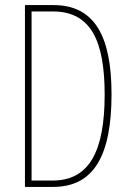

<svg xmlns="http://www.w3.org/2000/svg" viewBox="-20 -734 512 754"><path d="M418 -364C418 -596 349 -714 190 -714H78V0H189C349 0 418 -124 418 -364ZM391 -362C391 -141 331 -25 187 -25H104V-689H188C339 -689 391 -570 391 -362Z"/></svg>

Font: Noto Sans Kannada ExtraCondensed Thin
Style: Regular
Weight: 100
Width: 2
Designer: Jelle Bosma - Monotype Design Team
Foundry: Monotype Imaging Inc.
Version: Version 2.005